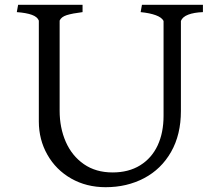

<svg xmlns="http://www.w3.org/2000/svg" viewBox="-20 -770 916 800"><path d="M661.5 -287.5V-682.8Q654 -697.5 629 -706.6Q604 -715.8 566 -719.5L571.5 -750H825.5V-719.5Q788 -718 764.2 -708.9Q740.5 -699.8 733.8 -682.8V-307.5Q733.8 -208.8 692.8 -137Q651.8 -65.2 580.4 -27.6Q509 10 420.2 10Q340 10 276.5 -26.2Q213 -62.5 177.4 -125.4Q141.8 -188.2 141.8 -264V-684.2Q135.8 -699.8 113 -708.1Q90.2 -716.5 50 -719.5L55.5 -750H324V-719.5Q281.2 -714.2 258.2 -707Q235.2 -699.8 228.5 -684.2V-308.5Q228.5 -237.5 254.1 -179Q279.8 -120.5 329.5 -86Q379.2 -51.5 449.2 -51.5Q516 -51.5 564 -81.2Q612 -111 636.8 -164Q661.5 -217 661.5 -287.5Z"/></svg>

Font: TMT Limkin
Style: Regular
Weight: 400
Designer: Gabriel Drozdov
Version: Version 1.000;Glyphs 3.1.2 (3151)